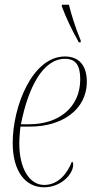

<svg xmlns="http://www.w3.org/2000/svg" viewBox="-20 -786 402 816"><path d="M315 -606H323V-614C300 -669 282 -728 273 -766H243V-758C264 -704 282 -665 315 -606ZM167 10C240 10 291 -46 291 -86C291 -94 288 -98 286 -100C266 -47 226 0 168 0C104 0 62 -72 62 -176C62 -204 66 -240 67 -248H109C241 -248 349 -318 349 -439C349 -507 316 -546 256 -546C117 -546 34 -333 34 -179C34 -56 89 10 167 10ZM105 -258H69C100 -416 163 -536 256 -536C300 -536 321 -511 321 -449C321 -329 229 -258 105 -258Z"/></svg>

Font: Noto Serif Display Condensed Thin
Style: Italic
Weight: 100
Width: 3
Italic angle: -12°
Designer: Monotype Design Team
Foundry: Monotype Imaging Inc.
Version: Version 2.009